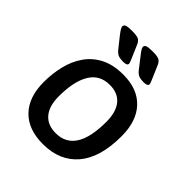

<svg xmlns="http://www.w3.org/2000/svg" viewBox="-201 -841 972 972"><g transform="rotate(45 284.5 -355.5)"><path d="M259 -575Q238 -575 225 -580Q212 -585 199 -601L156 -655Q141 -674 135.5 -683.5Q130 -693 130 -699Q130 -710 142 -714Q154 -718 181 -718Q217 -718 229 -711Q241 -704 248 -688L279 -616Q283 -606 285.5 -600Q288 -594 288 -589Q288 -575 259 -575ZM406 -575Q385 -575 372 -580Q359 -585 346 -601L304 -655Q289 -674 283 -683.5Q277 -693 277 -699Q277 -710 289 -714Q301 -718 329 -718Q364 -718 376 -711Q388 -704 395 -688L426 -616Q430 -606 432.5 -600Q435 -594 435 -589Q435 -575 406 -575ZM267 7Q162 7 105 -52Q48 -111 48 -218Q48 -279 61.5 -335Q75 -391 105.5 -435Q136 -479 185.5 -504.5Q235 -530 307 -530Q409 -530 465 -470.5Q521 -411 521 -303Q521 -150 454 -71.5Q387 7 267 7ZM274 -78Q415 -78 415 -300Q415 -370 384.5 -407.5Q354 -445 295 -445Q223 -445 188 -386.5Q153 -328 153 -222Q153 -152 184 -115Q215 -78 274 -78Z"/></g></svg>

Font: Asap Medium
Style: Italic
Weight: 500
Italic angle: -6°
Designer: Pablo Cosgaya
Foundry: Omnibus-Type
Version: Version 3.001; ttfautohint (v1.8.3)